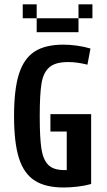

<svg xmlns="http://www.w3.org/2000/svg" viewBox="-20 -832 478 861"><path d="M388.7 -320.3V-6.8Q361.3 1 327.6 4.9Q293.9 8.8 265.6 8.8Q183.6 8.8 135.3 -22.5Q86.9 -53.7 64.9 -123Q43 -192.4 43 -311.5Q43 -430.7 64.9 -500Q86.9 -569.3 134.8 -600.6Q182.6 -631.8 264.6 -631.8Q292 -631.8 324.7 -627.4Q357.4 -623 385.7 -614.3L372.1 -542Q326.2 -553.7 285.2 -553.7Q227.5 -553.7 200.7 -529.8Q173.8 -505.9 166 -457Q158.2 -408.2 158.2 -311.5Q158.2 -214.8 165.5 -166Q172.9 -117.2 195.8 -93.3Q218.8 -69.3 268.6 -69.3H279.3V-242.2H206.1V-320.3ZM82 -812.5H144.5V-750H82ZM332 -812.5H394.5V-750H332ZM332 -750V-687.5H144.5V-750Z"/></svg>

Font: Sudo
Style: Bold
Weight: 700
Monospace: yes
Designer: Jens Kutilek
Foundry: Jens Kutilek
Version: Version 0.040